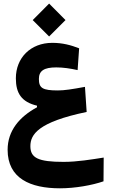

<svg xmlns="http://www.w3.org/2000/svg" viewBox="-20 -709 626 1046"><path d="M306.6 316.9C389.2 316.9 481.9 300.3 543.9 278.8L544.9 149.4C479 159.7 400.9 172.9 326.2 172.9C188 172.9 145.5 151.4 145.5 87.4C145.5 23.9 187 -43.9 452.1 -99.1L442.9 -235.8C372.1 -222.7 330.6 -216.3 294.9 -216.3C211.4 -216.3 191.9 -229.5 191.9 -278.8C191.9 -323.2 219.7 -341.8 286.6 -341.8C324.7 -341.8 363.3 -335.9 402.8 -327.1L411.1 -445.8C366.2 -463.4 320.3 -475.6 265.1 -475.6C146.5 -475.6 66.4 -394 66.4 -282.2C66.4 -201.2 97.2 -153.3 181.6 -133.3V-124.5C85.9 -72.8 21.5 3.4 21.5 106.9C21.5 263.2 145.5 316.9 306.6 316.9ZM247.6 -510.3 336.9 -599.6 247.6 -689.5 158.2 -599.6Z"/></svg>

Font: CaskaydiaCove Nerd Font
Style: Bold
Weight: 700
Designer: Aaron Bell
Foundry: Saja Typeworks
Version: Version 2111.1;Nerd Fonts 2.3.0